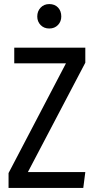

<svg xmlns="http://www.w3.org/2000/svg" viewBox="-20 -923 467 943"><path d="M399 -689V-615L117 -78H399L389 0H22V-73L304 -612H50V-689ZM281 -842Q281 -817 264.5 -800Q248 -783 222 -783Q196 -783 179.5 -800Q163 -817 163 -842Q163 -868 179.5 -885.5Q196 -903 222 -903Q249 -903 265 -886Q281 -869 281 -842Z"/></svg>

Font: Fira Sans Extra Condensed
Style: Regular
Weight: 400
Width: 1
Designer: Carrois Corporate & Edenspiekermann AG
Foundry: Carrois Corporate GbR & Edenspiekermann AG
Version: Version 4.203